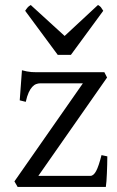

<svg xmlns="http://www.w3.org/2000/svg" viewBox="-20 -740 464 760"><path d="M404.8 -121.1Q404.8 -105.5 404.3 -87.9Q403.8 -70.3 403.1 -53.7Q402.3 -37.1 401.4 -22.9Q400.4 -8.8 398.9 0H49.8L37.1 -22L308.1 -410.2H139.2Q131.3 -410.2 123.3 -407.2Q115.2 -404.3 107.7 -396.2Q100.1 -388.2 93.5 -373.8Q86.9 -359.4 82 -336.9L58.1 -342.8L66.9 -461.9Q77.6 -459 86.4 -457.3Q95.2 -455.6 104.7 -454.8Q114.3 -454.1 125.5 -454.1H393.1L403.8 -433.1L131.8 -43.9H337.9Q350.1 -43.9 360.4 -62.7Q370.6 -81.5 381.8 -126ZM260.7 -522.9H208.5L79.6 -697.3Q83 -702.1 85.4 -705.6Q87.9 -709 90.1 -711.4Q92.3 -713.9 95 -715.8Q97.7 -717.8 101.6 -720.2L235.8 -597.7L367.7 -720.2Q376 -715.8 379.4 -711.4Q382.8 -707 388.7 -697.3Z"/></svg>

Font: Gentium Plus Phon
Style: Regular
Weight: 400
Designer: J. Victor Gaultney, Annie Olsen, Iska Routamaa, Becca Hirsbrunner
Foundry: SIL International
Version: Version 5.000